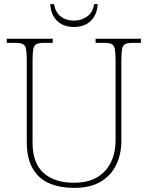

<svg xmlns="http://www.w3.org/2000/svg" viewBox="-20 -902 719 932"><path d="M340 10Q271 10 219.5 -12Q168 -34 139 -83.5Q110 -133 110 -214V-606Q110 -645 106.5 -663.5Q103 -682 91 -688Q79 -694 54 -694H13V-714H236V-694H194Q169 -694 157 -688Q145 -682 141.5 -663.5Q138 -645 138 -606V-210Q138 -110 191.5 -62.5Q245 -15 338 -15Q409 -15 453.5 -42.5Q498 -70 519.5 -116.5Q541 -163 541 -219V-606Q541 -645 537.5 -663.5Q534 -682 522 -688Q510 -694 485 -694H444V-714H664V-694H625Q600 -694 588 -688Q576 -682 572.5 -663.5Q569 -645 569 -606V-218Q569 -153 544 -101.5Q519 -50 468.5 -20Q418 10 340 10ZM338 -771Q304 -771 278.5 -785Q253 -799 239 -824.5Q225 -850 224 -882H242Q250 -841 275.5 -821.5Q301 -802 338 -802Q375 -802 402.5 -821.5Q430 -841 437 -882H454Q453 -850 439 -824.5Q425 -799 399.5 -785Q374 -771 338 -771Z"/></svg>

Font: Noto Rashi Hebrew Thin
Style: Regular
Weight: 250
Version: Version 1.006